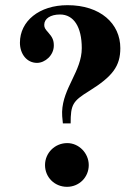

<svg xmlns="http://www.w3.org/2000/svg" viewBox="-20 -709 540 742"><path d="M323 -71C323 -117 285 -156 240 -156C192 -156 154 -118 154 -71C154 -24 191 13 239 13C286 13 323 -24 323 -71ZM253 -232C253 -305 261 -318 324 -357C416 -414 445 -454 445 -523C445 -618 368 -689 241 -689C131 -689 57 -627 57 -544C57 -500 84 -466 123 -466C154 -466 188 -495 188 -533C188 -553 183 -565 166 -584C154 -597 151 -603 151 -613C151 -637 175 -653 212 -653C265 -653 296 -605 296 -523C296 -434 223 -370 220 -277C220 -266 220 -257 223 -232Z"/></svg>

Font: XITS Math
Style: Bold
Weight: 700
Designer: MicroPress Inc., with final additions and corrections provided by Coen Hoffman, Elsevier (retired)
Version: Version 1.302